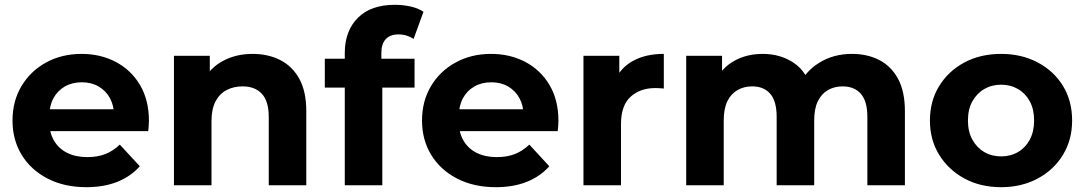

<svg xmlns="http://www.w3.org/2000/svg" viewBox="-20 -770 4508 798"><path d="M339 8Q247 8 177.5 -28Q108 -64 70 -126.5Q32 -189 32 -269Q32 -350 69.5 -412.5Q107 -475 172 -510.5Q237 -546 319 -546Q398 -546 461.5 -512.5Q525 -479 562 -416.5Q599 -354 599 -267Q599 -258 598 -246.5Q597 -235 596 -225H159V-316H514L454 -289Q454 -331 437 -362Q420 -393 390 -410.5Q360 -428 320 -428Q280 -428 249.5 -410.5Q219 -393 202 -361.5Q185 -330 185 -287V-263Q185 -219 204.5 -185.5Q224 -152 259.5 -134.5Q295 -117 343 -117Q386 -117 418.5 -130Q451 -143 478 -169L561 -79Q524 -37 468 -14.5Q412 8 339 8Z M703 0V-538H852V-389L824 -434Q853 -488 907 -517Q961 -546 1030 -546Q1094 -546 1144.5 -520.5Q1195 -495 1224 -442.5Q1253 -390 1253 -308V0H1097V-284Q1097 -349 1068.5 -380Q1040 -411 988 -411Q951 -411 921.5 -395.5Q892 -380 875.5 -348Q859 -316 859 -266V0Z M1413 0V-550Q1413 -641 1467 -695.5Q1521 -750 1621 -750Q1655 -750 1686.5 -743Q1718 -736 1740 -721L1699 -608Q1686 -617 1670 -622Q1654 -627 1636 -627Q1602 -627 1583.5 -607.5Q1565 -588 1565 -549V-499L1569 -432V0ZM1330 -406V-526H1703V-406Z M2041 8Q1949 8 1879.5 -28Q1810 -64 1772 -126.5Q1734 -189 1734 -269Q1734 -350 1771.5 -412.5Q1809 -475 1874 -510.5Q1939 -546 2021 -546Q2100 -546 2163.5 -512.5Q2227 -479 2264 -416.5Q2301 -354 2301 -267Q2301 -258 2300 -246.5Q2299 -235 2298 -225H1861V-316H2216L2156 -289Q2156 -331 2139 -362Q2122 -393 2092 -410.5Q2062 -428 2022 -428Q1982 -428 1951.5 -410.5Q1921 -393 1904 -361.5Q1887 -330 1887 -287V-263Q1887 -219 1906.5 -185.5Q1926 -152 1961.5 -134.5Q1997 -117 2045 -117Q2088 -117 2120.5 -130Q2153 -143 2180 -169L2263 -79Q2226 -37 2170 -14.5Q2114 8 2041 8Z M2405 0V-538H2554V-386L2533 -430Q2557 -487 2610 -516.5Q2663 -546 2739 -546V-402Q2729 -403 2721 -403.5Q2713 -404 2704 -404Q2640 -404 2600.5 -367.5Q2561 -331 2561 -254V0Z M2832 0V-538H2981V-391L2953 -434Q2981 -489 3032.5 -517.5Q3084 -546 3150 -546Q3224 -546 3279.5 -508.5Q3335 -471 3353 -394L3298 -409Q3325 -472 3384.5 -509Q3444 -546 3521 -546Q3585 -546 3634.5 -520.5Q3684 -495 3712.5 -442.5Q3741 -390 3741 -308V0H3585V-284Q3585 -349 3558 -380Q3531 -411 3482 -411Q3448 -411 3421 -395.5Q3394 -380 3379 -349Q3364 -318 3364 -270V0H3208V-284Q3208 -349 3181.5 -380Q3155 -411 3106 -411Q3072 -411 3045 -395.5Q3018 -380 3003 -349Q2988 -318 2988 -270V0Z M4141 8Q4055 8 3988.5 -28Q3922 -64 3883.5 -126.5Q3845 -189 3845 -269Q3845 -350 3883.5 -412.5Q3922 -475 3988.5 -510.5Q4055 -546 4141 -546Q4226 -546 4293 -510.5Q4360 -475 4398 -413Q4436 -351 4436 -269Q4436 -189 4398 -126.5Q4360 -64 4293 -28Q4226 8 4141 8ZM4141 -120Q4180 -120 4211 -138Q4242 -156 4260 -189.5Q4278 -223 4278 -269Q4278 -316 4260 -349Q4242 -382 4211 -400Q4180 -418 4141 -418Q4102 -418 4071 -400Q4040 -382 4021.5 -349Q4003 -316 4003 -269Q4003 -223 4021.5 -189.5Q4040 -156 4071 -138Q4102 -120 4141 -120Z"/></svg>

Font: Montserrat Thin
Style: Bold
Weight: 700
Version: Version 9.000